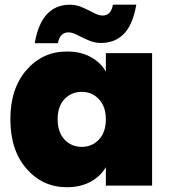

<svg xmlns="http://www.w3.org/2000/svg" viewBox="-20 -786 720 813"><path d="M263.2 -567.9Q321.3 -567.9 363.5 -544.9Q405.8 -522 428.2 -482.9V-561H624V0H428.2V-78.1Q405.8 -39.1 363 -16.1Q320.3 6.8 263.2 6.8Q160.6 6.8 92.3 -71.5Q23.9 -149.9 23.9 -280.8Q23.9 -411.6 92.3 -489.7Q160.6 -567.9 263.2 -567.9ZM428.2 -280.8Q428.2 -335 398.9 -366Q369.6 -397 326.2 -397Q282.2 -397 253.2 -366.5Q224.1 -335.9 224.1 -280.8Q224.1 -226.1 253.2 -195.1Q282.2 -164.1 326.2 -164.1Q369.6 -164.1 398.9 -195.1Q428.2 -226.1 428.2 -280.8ZM127 -603Q154.8 -766.1 276.9 -766.1Q303.2 -766.1 329.1 -754.6Q355 -743.2 376.5 -731.7Q397.9 -720.2 414.1 -720.2Q450.7 -720.2 458 -766.1H557.1Q542.5 -681.2 504.6 -642.6Q466.8 -604 407.2 -604Q380.9 -604 355 -615.2Q329.1 -626.5 307.6 -637.7Q286.1 -648.9 270 -648.9Q233.4 -648.9 225.1 -603Z"/></svg>

Font: Poppins ExtraBold
Style: Regular
Weight: 800
Designer: Ninad Kale (Devanagari), Jonny Pinhorn (Latin)
Foundry: Indian Type Foundry
Version: Version 3.200;PS 1.000;hotconv 16.6.54;makeotf.lib2.5.65590